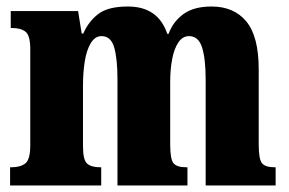

<svg xmlns="http://www.w3.org/2000/svg" viewBox="-20 -570 887 590"><path d="M11 0V-56H15Q43 -56 58 -68Q73 -80 73 -124V-419Q73 -461 58.5 -472.5Q44 -484 16 -484H13V-536H220L231 -467H236Q252 -504 282 -527Q312 -550 373 -550Q466 -550 494 -466H498Q512 -504 544 -527Q576 -550 630 -550Q699 -550 737 -504Q775 -458 775 -357V-126Q775 -80 785.5 -68Q796 -56 824 -56H827V0H612V-325Q612 -389 601 -424Q590 -459 561 -459Q541 -459 528 -439.5Q515 -420 509 -388Q503 -356 503 -318V-126Q503 -80 513.5 -68Q524 -56 552 -56H556V0H341V-325Q341 -389 331 -424Q321 -459 292 -459Q272 -459 259 -437.5Q246 -416 240.5 -381.5Q235 -347 235 -306V-121Q235 -79 247.5 -67.5Q260 -56 288 -56H291V0Z"/></svg>

Font: Noto Serif Thai ExtraCondensed Black
Style: Regular
Weight: 900
Width: 2
Designer: Monotype Design Team
Foundry: Monotype Imaging Inc.
Version: Version 2.002; ttfautohint (v1.8.4.7-5d5b)